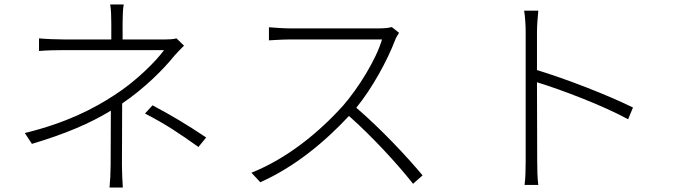

<svg xmlns="http://www.w3.org/2000/svg" viewBox="-20 -812 3040 866"><path d="M875 -149 910 -192C818 -253 763 -286 668 -337L634 -300C732 -249 788 -211 875 -149ZM810 -606 776 -639C763 -635 743 -634 724 -634H533V-707C533 -732 534 -771 538 -792H477C481 -771 482 -732 482 -707V-634H273C239 -634 184 -636 156 -639V-582C185 -585 239 -586 273 -586C320 -586 677 -586 720 -586C683 -535 593 -445 496 -383C403 -322 280 -258 92 -212L124 -163C277 -209 385 -255 480 -313L479 -67C479 -34 477 4 474 34H534C532 3 530 -34 530 -67L531 -345L532 -346C630 -412 718 -500 766 -560C779 -575 796 -592 810 -606Z M1780 -664 1747 -690C1734 -686 1715 -684 1689 -684C1656 -684 1315 -684 1284 -684C1253 -684 1199 -689 1193 -689V-630C1197 -630 1252 -634 1284 -634C1314 -634 1671 -634 1703 -634C1677 -544 1596 -414 1527 -335C1419 -215 1275 -97 1114 -33L1154 10C1309 -59 1444 -171 1554 -289C1659 -196 1775 -70 1843 17L1886 -21C1817 -104 1696 -233 1587 -326C1659 -414 1727 -539 1762 -631C1765 -640 1775 -657 1780 -664Z M2351 -84C2351 -48 2350 -5 2346 22H2408C2404 -6 2403 -50 2403 -84L2402 -441C2513 -407 2702 -335 2813 -274L2835 -327C2720 -384 2533 -456 2402 -496V-669C2402 -693 2405 -736 2408 -764H2344C2349 -735 2351 -693 2351 -669C2351 -586 2351 -128 2351 -84Z"/></svg>

Font: Noto Sans KR Light
Style: Regular
Weight: 300
Designer: Ryoko NISHIZUKA 西塚涼子 (kana, bopomofo & ideographs); Paul D. Hunt (Latin, Greek & Cyrillic); Sandoll Communications 산돌커뮤니
Foundry: Adobe
Version: Version 2.004;hotconv 1.0.118;makeotfexe 2.5.65603